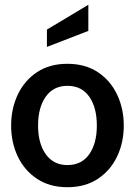

<svg xmlns="http://www.w3.org/2000/svg" viewBox="-20 -772 564 802"><path d="M261.5 10Q187.5 10 134.8 -25Q82 -60 54.2 -118.5Q26.5 -177 26.5 -247.5Q26.5 -318 54.2 -376.8Q82 -435.5 134.5 -470.5Q187 -505.5 261.5 -505.5Q336 -505.5 388.8 -470.5Q441.5 -435.5 469.2 -376.8Q497 -318 497 -247.5Q497 -177 469.2 -118.5Q441.5 -60 388.8 -25Q336 10 261.5 10ZM261.5 -82.5Q321 -82.5 352.8 -127.8Q384.5 -173 384.5 -247.5Q384.5 -323 352.8 -368.2Q321 -413.5 261.5 -413.5Q203.5 -413.5 171.2 -368.2Q139 -323 139 -247.5Q139 -173 171.2 -127.8Q203.5 -82.5 261.5 -82.5ZM176 -576V-648.5L349 -752V-643Z"/></svg>

Font: Cabin SemiCondensed SemiBold
Style: Regular
Weight: 600
Width: 4
Designer: Pablo Impallari
Foundry: Pablo Impallari. http://www.impallari.com Igino Marini. http://www.ikern.com
Version: Version 3.001